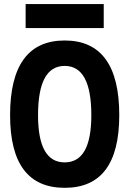

<svg xmlns="http://www.w3.org/2000/svg" viewBox="-20 -899 626 929"><path d="M293 9.8C468.3 9.8 557.1 -106.4 557.1 -341.8C557.1 -583 468.3 -703.1 293 -703.1C117.7 -703.1 28.8 -583 28.8 -341.8C28.8 -106.4 117.7 9.8 293 9.8ZM293 -113.3C207 -113.3 164.1 -189 164.1 -341.8C164.1 -501 207 -580.1 293 -580.1C378.9 -580.1 421.9 -501 421.9 -341.8C421.9 -189 378.9 -113.3 293 -113.3ZM104 -763.2H481.9V-879.4H104Z"/></svg>

Font: CaskaydiaCove Nerd Font
Style: Bold
Weight: 700
Designer: Aaron Bell
Foundry: Saja Typeworks
Version: Version 2111.1;Nerd Fonts 2.3.0